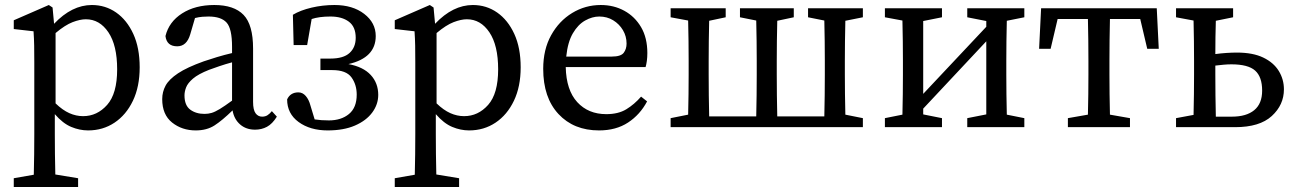

<svg xmlns="http://www.w3.org/2000/svg" viewBox="-20 -508 5179 767"><path d="M35 239V204L115 190Q116 149 116.5 108.5Q117 68 117 28V-258Q117 -299 116.5 -326Q116 -353 114 -383L35 -392V-427L175 -488L190 -478L196 -413Q267 -488 347 -488Q401 -488 444 -458Q487 -428 512.5 -372.5Q538 -317 538 -239Q538 -162 511 -105.5Q484 -49 437.5 -18Q391 13 332 13Q298 13 264.5 -1Q231 -15 199 -52V27Q199 67 199.5 107.5Q200 148 201 189L292 204V239ZM323 -431Q300 -431 270 -419.5Q240 -408 202 -376V-95Q230 -68 257 -56Q284 -44 312 -44Q368 -44 408 -89Q448 -134 448 -231Q448 -327 413 -379Q378 -431 323 -431Z M999 10Q963 10 939 -11Q915 -32 909 -67Q868 -27 837 -7Q806 13 762 13Q707 13 667.5 -18.5Q628 -50 628 -112Q628 -141 641.5 -166Q655 -191 691 -215Q727 -239 794 -263Q817 -271 847 -280Q877 -289 907 -296V-321Q907 -394 885 -418Q863 -442 813 -442Q802 -442 788.5 -441Q775 -440 759 -436L740 -371Q726 -323 688 -323Q646 -323 641 -364Q655 -421 707.5 -454.5Q760 -488 836 -488Q915 -488 953 -448.5Q991 -409 991 -314V-101Q991 -69 1001 -55.5Q1011 -42 1027 -42Q1040 -42 1049 -48Q1058 -54 1066 -64L1086 -42Q1068 -13 1046.5 -1.5Q1025 10 999 10ZM717 -127Q717 -87 740 -70Q763 -53 797 -53Q812 -53 825.5 -57Q839 -61 858 -72.5Q877 -84 907 -106V-259Q881 -252 856 -243.5Q831 -235 815 -229Q772 -212 751 -194Q730 -176 723.5 -159Q717 -142 717 -127Z M1491 -129Q1491 -91 1467 -58.5Q1443 -26 1398 -6.5Q1353 13 1289 13Q1219 13 1173 -20.5Q1127 -54 1127 -111Q1140 -139 1172 -139Q1189 -139 1201.5 -124.5Q1214 -110 1220 -87L1237 -31Q1250 -29 1264 -28Q1278 -27 1294 -27Q1343 -27 1374 -52.5Q1405 -78 1405 -130Q1405 -170 1384 -199Q1363 -228 1307 -228H1260V-274H1300Q1352 -274 1376.5 -296.5Q1401 -319 1401 -357Q1401 -401 1373.5 -421.5Q1346 -442 1300 -442Q1255 -442 1225 -432L1207 -328H1153L1150 -449Q1180 -467 1224.5 -477.5Q1269 -488 1316 -488Q1389 -488 1435 -452.5Q1481 -417 1481 -364Q1481 -277 1372 -252Q1431 -241 1461 -208.5Q1491 -176 1491 -129Z M1557 239V204L1637 190Q1638 149 1638.5 108.5Q1639 68 1639 28V-258Q1639 -299 1638.5 -326Q1638 -353 1636 -383L1557 -392V-427L1697 -488L1712 -478L1718 -413Q1789 -488 1869 -488Q1923 -488 1966 -458Q2009 -428 2034.5 -372.5Q2060 -317 2060 -239Q2060 -162 2033 -105.5Q2006 -49 1959.5 -18Q1913 13 1854 13Q1820 13 1786.5 -1Q1753 -15 1721 -52V27Q1721 67 1721.5 107.5Q1722 148 1723 189L1814 204V239ZM1845 -431Q1822 -431 1792 -419.5Q1762 -408 1724 -376V-95Q1752 -68 1779 -56Q1806 -44 1834 -44Q1890 -44 1930 -89Q1970 -134 1970 -231Q1970 -327 1935 -379Q1900 -431 1845 -431Z M2374 -442Q2346 -442 2317.5 -426Q2289 -410 2268.5 -375Q2248 -340 2242 -282H2424Q2460 -282 2471.5 -297Q2483 -312 2483 -334Q2483 -363 2468.5 -387.5Q2454 -412 2429.5 -427Q2405 -442 2374 -442ZM2373 13Q2272 13 2211 -52.5Q2150 -118 2150 -233Q2150 -310 2181.5 -367Q2213 -424 2265.5 -456Q2318 -488 2380 -488Q2432 -488 2474 -465Q2516 -442 2541 -399.5Q2566 -357 2566 -296Q2566 -279 2564 -264.5Q2562 -250 2559 -240H2240Q2242 -148 2286 -100Q2330 -52 2402 -52Q2450 -52 2482 -71.5Q2514 -91 2541 -122L2565 -103Q2537 -50 2489 -18.5Q2441 13 2373 13Z M3208 -439V-475H3427V-439L3357 -425Q3356 -388 3355.5 -343.5Q3355 -299 3355 -265V-210Q3355 -176 3355.5 -132Q3356 -88 3357 -50L3427 -36V0H2659V-36L2729 -50Q2730 -87 2730.5 -131.5Q2731 -176 2731 -210V-265Q2731 -299 2730.5 -344Q2730 -389 2729 -426L2659 -439V-475H2879V-439L2813 -425Q2812 -388 2811.5 -343.5Q2811 -299 2811 -265V-210Q2811 -174 2811.5 -127.5Q2812 -81 2813 -43H3001Q3002 -81 3002.5 -127.5Q3003 -174 3003 -210V-265Q3003 -299 3002.5 -344Q3002 -389 3001 -426L2936 -439V-475H3151V-439L3085 -425Q3084 -388 3083.5 -343.5Q3083 -299 3083 -265V-210Q3083 -174 3083.5 -127.5Q3084 -81 3085 -43H3273Q3274 -81 3274.5 -127.5Q3275 -174 3275 -210V-265Q3275 -299 3274.5 -344Q3274 -389 3273 -426Z M3844 -439V-475H4072V-439L4002 -425Q4001 -388 4000.5 -343.5Q4000 -299 4000 -265V-210Q4000 -176 4000.5 -131.5Q4001 -87 4002 -50L4072 -36V0H3844V-36L3920 -51V-343L3668 -74V-51L3743 -36V0H3515V-36L3585 -50Q3586 -87 3586.5 -131.5Q3587 -176 3587 -210V-265Q3587 -299 3586.5 -344Q3586 -389 3585 -426L3515 -439V-475H3743V-439L3668 -424V-133L3920 -401V-424Z M4131 -313 4139 -475H4601L4609 -313H4563L4535 -432H4414Q4413 -394 4412.5 -347Q4412 -300 4412 -265V-210Q4412 -176 4412.5 -132Q4413 -88 4414 -50L4494 -36V0H4246V-36L4326 -50Q4327 -88 4327.5 -132Q4328 -176 4328 -210V-265Q4328 -300 4327.5 -347Q4327 -394 4326 -432H4205L4177 -313Z M4678 -439V-475H4906V-439L4837 -425Q4836 -395 4835.5 -359.5Q4835 -324 4835 -292Q4857 -295 4879.5 -296.5Q4902 -298 4921 -298Q4985 -298 5026.5 -278Q5068 -258 5088.5 -224.5Q5109 -191 5109 -151Q5109 -89 5060.5 -44.5Q5012 0 4914 0H4678V-36L4748 -49Q4749 -87 4749.5 -131.5Q4750 -176 4750 -210V-265Q4750 -299 4749.5 -344Q4749 -389 4748 -426ZM4835 -210Q4835 -174 4835.5 -127Q4836 -80 4837 -42H4901Q4959 -42 4990.5 -68Q5022 -94 5022 -146Q5022 -201 4994 -226Q4966 -251 4899 -251Q4884 -251 4868 -249.5Q4852 -248 4835 -246Z"/></svg>

Font: Source Serif Pro
Style: Regular
Weight: 400
Designer: Frank Grießhammer
Foundry: Adobe Systems Incorporated
Version: Version 3.001;hotconv 1.0.111;makeotfexe 2.5.65597